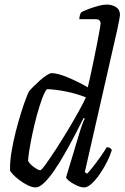

<svg xmlns="http://www.w3.org/2000/svg" viewBox="-20 -820 545 840"><path d="M136 0Q121 0 102.5 -9Q84 -18 66.5 -31Q49 -44 37 -56.5Q25 -69 24 -75Q23 -112 30.5 -157Q38 -202 49.5 -246.5Q61 -291 73 -329Q85 -367 94.5 -391.5Q104 -416 107 -420Q112 -427 125 -440Q138 -453 153.5 -467Q169 -481 183.5 -490.5Q198 -500 206 -500Q232 -500 277.5 -481Q323 -462 364 -438Q367 -449 373.5 -479Q380 -509 388 -546.5Q396 -584 403 -620.5Q410 -657 415 -684Q420 -711 420 -717Q420 -736 399 -736H327Q327 -744 329.5 -753Q332 -762 335 -766Q348 -773 369 -781Q390 -789 411 -794.5Q432 -800 447 -800Q470 -800 487.5 -789Q505 -778 505 -754Q505 -747 493 -690L351 -67L361 -60Q371 -70 387.5 -91Q404 -112 420.5 -135.5Q437 -159 447 -176Q456 -176 462 -172Q468 -168 469 -163Q463 -142 449.5 -114.5Q436 -87 418 -60.5Q400 -34 381.5 -17Q363 0 348 0Q335 0 317 -8Q299 -16 285 -26.5Q271 -37 269 -44L326 -233Q333 -257 340 -276Q347 -295 351 -301L346 -304Q329 -270 307.5 -229Q286 -188 263 -147.5Q240 -107 217 -73.5Q194 -40 173 -20Q152 0 136 0ZM156 -75Q161 -75 179.5 -100.5Q198 -126 224 -166Q250 -206 276.5 -250Q303 -294 324.5 -333Q346 -372 356 -394Q313 -411 267 -420Q221 -429 185 -430Q175 -418 163.5 -386.5Q152 -355 141 -314.5Q130 -274 121.5 -233.5Q113 -193 108 -161Q103 -129 103 -116Q110 -102 129 -88.5Q148 -75 156 -75Z"/></svg>

Font: Texturina 72pt 72pt Regular
Style: Italic
Weight: 400
Italic angle: -11°
Designer: Guillermo Torres Carreño
Foundry: Omnibus-Type
Version: Version 1.002; ttfautohint (v1.8.3)